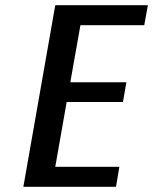

<svg xmlns="http://www.w3.org/2000/svg" viewBox="-20 -720 590 740"><path d="M70 0 193 -700H550L536 -623H290L251 -403H467L454 -327H237L193 -77H440L427 0Z"/></svg>

Font: Cuprum SemiBold
Style: Italic
Weight: 600
Italic angle: -10°
Version: Version 3.000